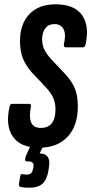

<svg xmlns="http://www.w3.org/2000/svg" viewBox="-20 -681 425 893"><path d="M163 6Q75 6 39.5 -46Q4 -98 25 -187Q28 -198 36 -198H115Q126 -198 124 -187Q114 -137 125 -111.5Q136 -86 170 -86Q204 -86 221 -108Q238 -130 238 -172Q238 -201 228 -224.5Q218 -248 195 -273L129 -343Q100 -375 86.5 -409.5Q73 -444 73 -490Q73 -569 116.5 -615Q160 -661 238 -661Q325 -661 361 -611.5Q397 -562 378 -474Q375 -461 366 -461H286Q276 -461 277 -474Q288 -520 276 -544.5Q264 -569 233 -569Q206 -569 191 -549.5Q176 -530 176 -499Q176 -472 185.5 -452Q195 -432 216 -408L281 -339Q314 -304 328 -270Q342 -236 342 -187Q342 -95 294 -44.5Q246 6 163 6ZM117 192Q94 192 77 189Q67 186 68 176L74 139Q75 128 85 129Q90 130 95.5 130.5Q101 131 105 131Q130 131 133 106L136 95Q137 82 132 76Q127 70 114 70H107Q95 70 97 59Q98 48 102 41L133 -28Q138 -39 146 -39H187Q200 -39 194 -27L164 33H168Q191 33 202 49Q213 65 208 93L205 114Q198 155 177.5 173.5Q157 192 117 192Z"/></svg>

Font: Sofia Sans Extra Condensed
Style: Bold Italic
Weight: 700
Italic angle: -9°
Designer: Botio Nikoltchev, Ani Petrova
Foundry: lettersoup
Version: Version 4.101